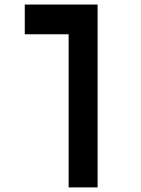

<svg xmlns="http://www.w3.org/2000/svg" viewBox="-20 -606 626 851"><path d="M412.6 224.6H284.2V-454.1H89.8V-585.9H412.6Z"/></svg>

Font: Cascadia Code PL
Style: Bold
Weight: 700
Monospace: yes
Designer: Aaron Bell
Foundry: Saja Typeworks
Version: Version 2404.023; ttfautohint (v1.8.4)